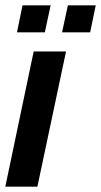

<svg xmlns="http://www.w3.org/2000/svg" viewBox="-28 -704 381 724"><path d="M-8 0 99 -510H221L113 0ZM206 -582 228 -684H333L312 -582ZM36 -582 57 -684H163L141 -582Z"/></svg>

Font: Saira Condensed
Style: Bold Italic
Weight: 700
Width: 3
Italic angle: -12°
Designer: Hector Gatti with collaboration of the Omnibus-Type team
Foundry: Omnibus-Type
Version: Version 1.101